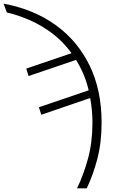

<svg xmlns="http://www.w3.org/2000/svg" viewBox="-95 -785 648 1045"><path d="M324.2 240.2Q360.8 164.6 384.5 76.2Q408.2 -12.2 408.2 -117.7Q408.2 -153.8 404.8 -187.3Q401.4 -220.7 396 -251.5L129.9 -160.6L116.7 -201.2L387.7 -293.5Q376.5 -340.3 358.9 -381.8Q341.3 -423.3 318.8 -459L60.5 -371.1L47.9 -411.6L294.4 -495.6Q248.5 -558.6 190.4 -602.5Q132.3 -646.5 68.6 -674.6Q4.9 -702.6 -58.1 -717.3L-75.2 -765.1Q87.9 -734.9 207.5 -648.9Q327.1 -563 392.6 -428.7Q458 -294.4 458 -118.2Q458 -8.3 434.8 79.8Q411.6 168 377 240.2Z"/></svg>

Font: Open Sans Light
Style: Regular
Weight: 300
Designer: Monotype Design Team
Foundry: Monotype Imaging Inc.
Version: Version 3.000; ttfautohint (v1.8.4)